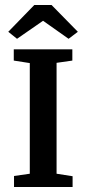

<svg xmlns="http://www.w3.org/2000/svg" viewBox="-20 -747 343 767"><path d="M48 -592 13 -620 117 -727H186L291 -620L254 -592L152 -664ZM36 0V-44L99 -53V-495L35 -505V-550H269V-505L206 -496V-53L270 -43V0Z"/></svg>

Font: Aikya SemiBold
Style: Regular
Weight: 600
Designer: Neelakash Kshetrimayum (Latin subset based on Merriweather by Eben Sorkin)
Foundry: Brand New Type
Version: Version 1.00 b005